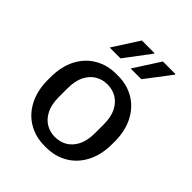

<svg xmlns="http://www.w3.org/2000/svg" viewBox="-207 -866 1003 1003"><g transform="rotate(45 294.5 -364.5)"><path d="M288 10Q222 10 169.5 -21Q117 -52 87 -110Q57 -168 57 -247V-264Q57 -345 87 -402.5Q117 -460 169.5 -490.5Q222 -521 288 -521H301Q368 -521 420 -490Q472 -459 502 -401.5Q532 -344 532 -264V-247Q532 -168 502 -110Q472 -52 419.5 -21Q367 10 301 10ZM294 -61Q332 -61 362 -79Q392 -97 410 -133Q428 -169 428 -222V-289Q428 -343 410 -378.5Q392 -414 362 -432Q332 -450 294 -450Q257 -450 227 -432Q197 -414 179 -378.5Q161 -343 161 -289V-222Q161 -169 179 -133Q197 -97 227 -79Q257 -61 294 -61ZM321 -594 414 -739H506L508 -736L400 -594ZM166 -594 259 -739H352L353 -736L246 -594Z"/></g></svg>

Font: Chivo Medium
Style: Regular
Weight: 400
Version: Version 2.002